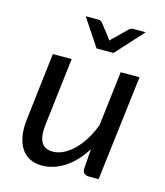

<svg xmlns="http://www.w3.org/2000/svg" viewBox="-104 -754 722 841"><g transform="rotate(15 257.0 -334.0)"><path d="M43.5 0ZM169.9 -477.5 133.8 -173.8Q127 -118.2 141.6 -91.3Q156.2 -64.5 194.8 -64.5Q217.8 -64.5 241.7 -76.2Q265.6 -87.9 288.1 -109.6Q310.5 -131.3 329.8 -162.1Q349.1 -192.9 362.8 -231L392.1 -477.5H477.5L419.9 0H377.4Q344.7 0 347.2 -30.8L353.5 -118.2Q314.5 -56.2 265.1 -24.7Q215.8 6.8 163.6 6.8Q132.3 6.8 108.4 -5.4Q84.5 -17.6 69.6 -40.5Q54.7 -63.5 49.1 -97.2Q43.5 -130.9 48.8 -173.8L84.5 -477.5ZM180.7 -674.8H238.3Q243.7 -674.8 248 -672.6Q252.4 -670.4 254.9 -668L301.8 -607.9L308.1 -598.6Q310.5 -601.1 312.5 -603.5Q314.5 -606 316.9 -607.9L378.4 -668Q385.3 -674.8 397.5 -674.8H452.6L339.8 -550.8H263.2Z"/></g></svg>

Font: Carlito
Style: Italic
Weight: 400
Italic angle: -7°
Designer: Lukasz Dziedzic
Foundry: tyPoland Lukasz Dziedzic
Version: Version 1.104